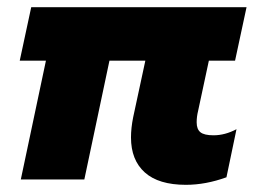

<svg xmlns="http://www.w3.org/2000/svg" viewBox="-20 -500 715 535"><path d="M345 -117Q345 -143 351 -173L385 -331H285L215 0H38L108 -331H35L67 -480H667L635 -331H562L532 -191Q528 -175 528 -159Q528 -140 538.5 -131.5Q549 -123 575 -123Q607 -123 639 -140L611 -6Q553 15 498 15Q422 15 383.5 -19.5Q345 -54 345 -117Z"/></svg>

Font: Prompt
Style: Bold Italic
Weight: 700
Italic angle: -12°
Designer: Katatrad Team
Foundry: CadsonDemak
Version: Version 1.001